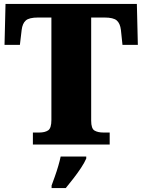

<svg xmlns="http://www.w3.org/2000/svg" viewBox="-20 -734 722 975"><path d="M147 0V-61H179Q208 -61 224.5 -72Q241 -83 241 -125V-645H173Q128 -645 111 -630Q94 -615 90 -582L81 -506H3L8 -714H675L680 -506H602L594 -582Q590 -615 573 -630Q556 -645 511 -645H443V-121Q443 -81 460 -71Q477 -61 505 -61H537V0ZM242 208Q249 189 258.5 162.5Q268 136 276 108.5Q284 81 288 61H418V71Q409 92 391.5 118.5Q374 145 353 172Q332 199 314 221H242Z"/></svg>

Font: Noto Serif Devanagari Black
Style: Regular
Weight: 900
Designer: Universal Thirst, Indian Type Foundry and the Monotype Design Team
Foundry: Monotype Imaging Inc.
Version: Version 2.004; ttfautohint (v1.8.4.7-5d5b)